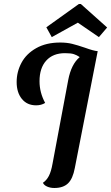

<svg xmlns="http://www.w3.org/2000/svg" viewBox="-20 -915 554 957"><path d="M467 -660 353 -78Q343 -24 319 -1Q295 22 251 22Q231 22 215 15Q199 8 194 -4Q212 -16 223.5 -38Q235 -60 242 -100L320 -516Q335 -595 377 -630L375 -632Q363 -640 348.5 -645Q334 -650 304 -650Q244 -650 210.5 -613Q177 -576 177 -510Q177 -454 205 -402Q186 -390 160 -390Q115 -390 89 -422Q63 -454 63 -506Q63 -557 87 -602Q111 -647 160.5 -675Q210 -703 280 -703Q313 -703 339.5 -696.5Q366 -690 404 -677Q445 -662 466 -660ZM211 -779 373 -895H383L514 -778L473 -730L368 -802L238 -730Z"/></svg>

Font: Sansita SW
Style: Italic
Weight: 400
Italic angle: -11°
Designer: Pablo Cosgaya
Foundry: Omnibus-Type
Version: Version 1.000